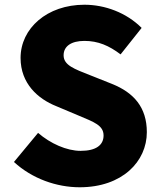

<svg xmlns="http://www.w3.org/2000/svg" viewBox="-20 -778 679 812"><path d="M317 14C497 14 601 -95 601 -219C601 -324 546 -386 454 -423L361 -460C295 -486 249 -502 249 -544C249 -583 282 -605 337 -605C395 -605 441 -585 490 -548L579 -660C514 -725 423 -758 337 -758C179 -758 67 -658 67 -533C67 -425 140 -360 218 -329L313 -289C377 -262 418 -248 418 -205C418 -165 387 -140 321 -140C262 -140 193 -171 141 -216L39 -93C116 -22 220 14 317 14Z"/></svg>

Font: Noto Sans TC Black
Style: Regular
Weight: 900
Designer: Ryoko NISHIZUKA 西塚涼子 (kana, bopomofo & ideographs); Paul D. Hunt (Latin, Greek & Cyrillic); Sandoll Communications 산돌커뮤니
Foundry: Adobe
Version: Version 2.004;hotconv 1.0.118;makeotfexe 2.5.65603